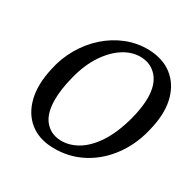

<svg xmlns="http://www.w3.org/2000/svg" viewBox="-160 -875 1052 1050"><g transform="rotate(30 366.5 -350.0)"><path d="M491.5 -712.5Q580.5 -709.5 638.8 -664.2Q697 -619 718.5 -540.8Q740 -462.5 718 -361Q695 -245 634.5 -159.8Q574 -74.5 487.2 -28.8Q400.5 17 298.5 13.5Q211.5 11 154 -35.5Q96.5 -82 76.2 -163.5Q56 -245 80.5 -353.5Q96.5 -431 135 -497.2Q173.5 -563.5 228.8 -612.5Q284 -661.5 351.2 -688Q418.5 -714.5 491.5 -712.5ZM315.5 -42Q371.5 -39.5 425.2 -71.2Q479 -103 523.5 -170.8Q568 -238.5 596 -344Q606.5 -384 611.2 -418.2Q616 -452.5 616 -481.5Q615.5 -563.5 577 -608.5Q538.5 -653.5 477.5 -656.5Q421.5 -659.5 367.2 -626.5Q313 -593.5 269.2 -528.5Q225.5 -463.5 202 -370Q190.5 -325 185.2 -286.8Q180 -248.5 180.5 -217.5Q181 -132 218.5 -88.2Q256 -44.5 315.5 -42Z"/></g></svg>

Font: Fraunces 72pt S100
Style: Italic
Weight: 400
Italic angle: -16°
Version: Version 1.000; ttfautohint (v1.8.3)